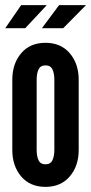

<svg xmlns="http://www.w3.org/2000/svg" viewBox="-28 -722 355 749"><path d="M149.5 7Q89 7 54.5 -33.8Q20 -74.5 20 -137V-411Q20 -473.5 54.5 -514.2Q89 -555 149.5 -555Q209.5 -555 244.2 -514.2Q279 -473.5 279 -411V-137Q279 -74.5 244.2 -33.8Q209.5 7 149.5 7ZM149.5 -81Q169 -81 176.5 -96.8Q184 -112.5 184 -137V-411Q184 -436 176.5 -451.5Q169 -467 149.5 -467Q130 -467 122.5 -451.5Q115 -436 115 -411V-137Q115 -112 122.5 -96.5Q130 -81 149.5 -81ZM135.5 -612 202.5 -702H307.5L218.5 -612ZM-7.5 -612 54.5 -702H154.5L70.5 -612Z"/></svg>

Font: League Gothic
Style: Regular
Weight: 400
Designer: The League of Moveable Type
Version: Version 2.001